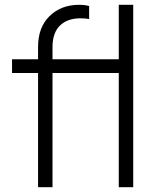

<svg xmlns="http://www.w3.org/2000/svg" viewBox="-20 -777 655 797"><path d="M138 -474H30V-531H138V-582Q138 -664 186 -710.5Q234 -757 308 -757Q332 -757 350 -752V-698Q335 -701 314 -701Q260 -701 229 -671Q198 -641 198 -582V-531H473V-757H533V0H473V-474H198V0H138Z"/></svg>

Font: Evergrow Sans
Style: Light
Weight: 300
Foundry: 10Web
Version: Version 1.000